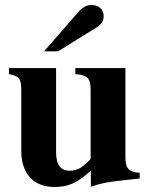

<svg xmlns="http://www.w3.org/2000/svg" viewBox="-20 -733 596 767"><path d="M156 -528H212L354 -616C386 -636 394 -646 394 -669C394 -695 375 -713 346 -713C326 -713 310 -704 293 -685ZM538 -20V-43C494 -45 481 -61 481 -105V-461H281V-437C331 -433 342 -419 342 -374V-98C311 -64 289 -51 260 -51C224 -51 204 -71 204 -127V-461H16V-437C57 -429 65 -418 65 -372V-131C65 -38 115 14 198 14C253 14 291 -3 343 -52V13C386 -2 410 -6 475 -13Z"/></svg>

Font: XITS Math
Style: Bold
Weight: 700
Designer: MicroPress Inc., with final additions and corrections provided by Coen Hoffman, Elsevier (retired)
Version: Version 1.105